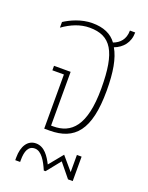

<svg xmlns="http://www.w3.org/2000/svg" viewBox="-145 -658 713 923"><g transform="rotate(20 211.0 -197.0)"><path d="M130 0H157C285 0 350 -71 350 -274C350 -368 338 -436 311 -482C353 -498 383 -532 383 -584H356C356 -538 331 -514 299 -502C273 -538 232 -556 175 -556C118 -556 66 -531 35 -511V-482C77 -512 122 -531 170 -531C279 -531 322 -464 322 -275C322 -82 258 -25 167 -25H156V-300H71V-277H130ZM51 190H76V180C76 135 88 105 121 105C155 105 179 148 197 190H206L263 119L321 190H345V65H321V153L263 85L205 156C187 121 162 80 118 80C76 80 51 118 51 176Z"/></g></svg>

Font: Noto Sans Thai Cond Thin
Style: Regular
Weight: 100
Width: 3
Designer: Monotype Design Team
Foundry: Monotype Imaging Inc.
Version: Version 2.002